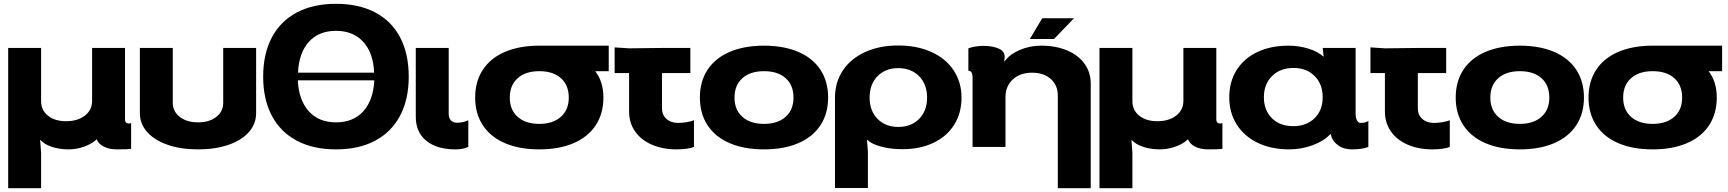

<svg xmlns="http://www.w3.org/2000/svg" viewBox="-20 -772 9083 1009"><path d="M23 -520H196V-240Q196 -193 232 -164Q268 -135 327 -135Q388 -135 426 -164.5Q464 -194 464 -242V-520H637V-142Q637 -134 642 -128.5Q647 -123 655 -123Q663 -123 669 -125V10Q656 13 593 13Q554 13 525.5 -1.5Q497 -16 489 -39H487Q463 -16 422.5 -1.5Q382 13 340 13Q292 13 252 -0.5Q212 -14 193 -36H191L196 30V217H23Z M715 -178V-520H888V-232Q888 -186 925 -157.5Q962 -129 1021 -129Q1080 -129 1116.5 -157.5Q1153 -186 1153 -232V-520H1326V-178Q1326 -121 1288 -78Q1250 -35 1181 -11Q1112 13 1021 13Q930 13 861 -11Q792 -35 753.5 -78Q715 -121 715 -178Z M2128 -369Q2128 -250 2082.5 -164Q2037 -78 1951.5 -32.5Q1866 13 1746 13Q1626 13 1540 -32.5Q1454 -78 1408.5 -164Q1363 -250 1363 -369Q1363 -489 1408.5 -575Q1454 -661 1540 -706.5Q1626 -752 1746 -752Q1866 -752 1952 -706.5Q2038 -661 2083 -575Q2128 -489 2128 -369ZM1746 -129Q1837 -129 1889.5 -187.5Q1942 -246 1947 -350H1545Q1550 -246 1602.5 -187.5Q1655 -129 1746 -129ZM1946 -390Q1942 -494 1889 -552Q1836 -610 1746 -610Q1655 -610 1603 -552Q1551 -494 1546 -390Z M2165 -520H2338V-174Q2338 -152 2349.5 -139.5Q2361 -127 2382 -127Q2413 -127 2441 -140V0Q2413 13 2374 13Q2276 13 2220.5 -32Q2165 -77 2165 -158Z M3179 -532V-398H3108Q3151 -343 3151 -259Q3151 -175 3110.5 -113.5Q3070 -52 2994 -19.5Q2918 13 2814 13Q2710 13 2634 -19.5Q2558 -52 2517.5 -113.5Q2477 -175 2477 -259Q2477 -344 2517.5 -405.5Q2558 -467 2634 -499.5Q2710 -532 2814 -532ZM2814 -121Q2886 -121 2927.5 -158Q2969 -195 2969 -259Q2969 -324 2928 -361Q2887 -398 2814 -398Q2742 -398 2700.5 -361Q2659 -324 2659 -259Q2659 -195 2700.5 -158Q2742 -121 2814 -121Z M3210 -388V-523L3286 -518L3459 -520H3608V-388H3459V-202Q3459 -168 3482.5 -147Q3506 -126 3544 -126Q3565 -126 3588.5 -130Q3612 -134 3627 -140V0Q3614 6 3589 9.5Q3564 13 3536 13Q3462 13 3405 -12Q3348 -37 3317 -82Q3286 -127 3286 -186V-388Z M4332 -259Q4332 -175 4291.5 -113.5Q4251 -52 4175 -19.5Q4099 13 3995 13Q3891 13 3815 -19.5Q3739 -52 3698.5 -113.5Q3658 -175 3658 -259Q3658 -344 3698.5 -405.5Q3739 -467 3815 -499.5Q3891 -532 3995 -532Q4099 -532 4175 -499.5Q4251 -467 4291.5 -405.5Q4332 -344 4332 -259ZM3995 -121Q4067 -121 4108.5 -158Q4150 -195 4150 -259Q4150 -324 4109 -361Q4068 -398 3995 -398Q3923 -398 3881.5 -361Q3840 -324 3840 -259Q3840 -195 3881.5 -158Q3923 -121 3995 -121Z M5033 -259Q5033 -178 4994.5 -116.5Q4956 -55 4885.5 -21.5Q4815 12 4722 12Q4661 12 4610.5 -1.5Q4560 -15 4538 -37H4536L4541 24V216H4368V-259Q4368 -340 4409.5 -402Q4451 -464 4526.5 -498.5Q4602 -533 4700 -533Q4799 -533 4874.5 -499Q4950 -465 4991.5 -402.5Q5033 -340 5033 -259ZM4701 -105Q4769 -105 4810.5 -147.5Q4852 -190 4852 -259Q4852 -329 4810 -371.5Q4768 -414 4700 -414Q4633 -414 4591.5 -371.5Q4550 -329 4550 -259Q4550 -190 4591.5 -147.5Q4633 -105 4701 -105Z M5091 0V-367Q5091 -383 5085.5 -391.5Q5080 -400 5069 -400V-518Q5081 -523 5103 -527Q5125 -531 5149 -531Q5199 -531 5232 -515Q5265 -499 5259 -463L5257 -449H5259Q5285 -486 5338 -509Q5391 -532 5452 -532Q5529 -532 5588 -507Q5647 -482 5679.5 -437Q5712 -392 5712 -333V217H5539V-270Q5539 -324 5502 -357Q5465 -390 5404 -390Q5341 -390 5302.5 -354.5Q5264 -319 5264 -261V0ZM5457 -676H5624L5519 -567H5392Z M5758 -520H5931V-240Q5931 -193 5967 -164Q6003 -135 6062 -135Q6123 -135 6161 -164.5Q6199 -194 6199 -242V-520H6372V-142Q6372 -134 6377 -128.5Q6382 -123 6390 -123Q6398 -123 6404 -125V10Q6391 13 6328 13Q6289 13 6260.5 -1.5Q6232 -16 6224 -39H6222Q6198 -16 6157.5 -1.5Q6117 13 6075 13Q6027 13 5987 -0.5Q5947 -14 5928 -36H5926L5931 30V217H5758Z M6440 -261Q6440 -342 6478.5 -403.5Q6517 -465 6587.5 -498.5Q6658 -532 6751 -532Q6806 -532 6856 -516.5Q6906 -501 6934 -475H6936L6931 -520H7104V-176Q7104 -153 7111 -139.5Q7118 -126 7131 -126Q7158 -126 7171 -137V0Q7140 13 7084 13Q7041 13 7011 -9Q6981 -31 6973 -67H6971Q6938 -31 6878.5 -9Q6819 13 6754 13Q6661 13 6589.5 -21.5Q6518 -56 6479 -118Q6440 -180 6440 -261ZM6776 -109Q6846 -109 6888.5 -151Q6931 -193 6931 -261Q6931 -330 6888.5 -372.5Q6846 -415 6778 -415Q6708 -415 6665 -372.5Q6622 -330 6622 -261Q6622 -193 6664 -151Q6706 -109 6776 -109Z M7182 -388V-523L7258 -518L7431 -520H7580V-388H7431V-202Q7431 -168 7454.5 -147Q7478 -126 7516 -126Q7537 -126 7560.5 -130Q7584 -134 7599 -140V0Q7586 6 7561 9.5Q7536 13 7508 13Q7434 13 7377 -12Q7320 -37 7289 -82Q7258 -127 7258 -186V-388Z M8304 -259Q8304 -175 8263.5 -113.5Q8223 -52 8147 -19.5Q8071 13 7967 13Q7863 13 7787 -19.5Q7711 -52 7670.5 -113.5Q7630 -175 7630 -259Q7630 -344 7670.5 -405.5Q7711 -467 7787 -499.5Q7863 -532 7967 -532Q8071 -532 8147 -499.5Q8223 -467 8263.5 -405.5Q8304 -344 8304 -259ZM7967 -121Q8039 -121 8080.5 -158Q8122 -195 8122 -259Q8122 -324 8081 -361Q8040 -398 7967 -398Q7895 -398 7853.5 -361Q7812 -324 7812 -259Q7812 -195 7853.5 -158Q7895 -121 7967 -121Z M9030 -532V-398H8959Q9002 -343 9002 -259Q9002 -175 8961.5 -113.5Q8921 -52 8845 -19.5Q8769 13 8665 13Q8561 13 8485 -19.5Q8409 -52 8368.5 -113.5Q8328 -175 8328 -259Q8328 -344 8368.5 -405.5Q8409 -467 8485 -499.5Q8561 -532 8665 -532ZM8665 -121Q8737 -121 8778.5 -158Q8820 -195 8820 -259Q8820 -324 8779 -361Q8738 -398 8665 -398Q8593 -398 8551.5 -361Q8510 -324 8510 -259Q8510 -195 8551.5 -158Q8593 -121 8665 -121Z"/></svg>

Font: Non Bureau Extended
Style: Bold
Weight: 700
Width: 7
Designer: Jona Saucedo
Foundry: Non Foundry
Version: Version 1.000; ttfautohint (v1.8.4)